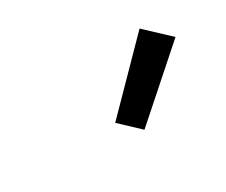

<svg xmlns="http://www.w3.org/2000/svg" viewBox="-52 -895 536 456"><g transform="rotate(-30 216.0 -667.0)"><path d="M241 -560 415 -714 351 -774 189 -609Z"/></g></svg>

Font: Iosevka Sparkle Oblique
Style: Regular
Weight: 400
Italic angle: -9°
Designer: Belleve Invis
Foundry: Belleve Invis
Version: Version 4.5.0; ttfautohint (v1.8.3)